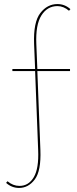

<svg xmlns="http://www.w3.org/2000/svg" viewBox="-20 -731 377 946"><path d="M164 -391H325V-381H164L179 8Q183 111 151.5 153Q120 195 74 195Q38 195 10 170L17 162Q44 185 76 185Q121 185 146.5 142Q172 99 168 8L153 -381H41V-391H153L148 -514Q144 -622 178.5 -666.5Q213 -711 263 -711Q299 -711 327 -686L320 -678Q293 -701 263 -701Q213 -701 184 -655Q155 -609 159 -514Z"/></svg>

Font: Ysabeau Infant Hairline
Style: Regular
Weight: 100
Designer: Christian Thalmann (Catharsis Fonts)
Version: Version 0.003